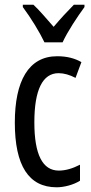

<svg xmlns="http://www.w3.org/2000/svg" viewBox="-20 -786 387 816"><path d="M339 -766H294C260 -731 242 -712 208 -672C178 -706 147 -743 122 -766H77V-756C112 -709 148 -650 169 -606H246C267 -652 309 -715 339 -756ZM221 10C251 10 292 0 320 -18V-86C289 -70 259 -61 230 -61C161 -61 126 -129 126 -266C126 -404 161 -475 229 -475C252 -475 276 -468 301 -455L326 -522C298 -538 265 -547 223 -547C101 -547 43 -441 43 -265C43 -82 102 10 221 10Z"/></svg>

Font: Noto Sans UI Condensed
Style: Regular
Weight: 400
Width: 3
Designer: Monotype Design Team
Foundry: Monotype Imaging Inc.
Version: Version 1.901